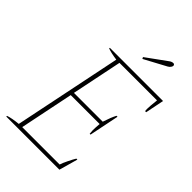

<svg xmlns="http://www.w3.org/2000/svg" viewBox="-260 -1000 1103 1103"><g transform="rotate(45 292.0 -448.0)"><path d="M324 -797 444 -884Q459 -896 472 -896Q477 -896 480 -893Q483 -890 483 -885Q483 -879 477.5 -871.5Q472 -864 463 -859L329 -787ZM11 -6Q40 -16 91 -21L226 -678Q176 -685 151 -695L152 -700H584L561 -586H552Q551 -590 551 -603Q551 -624 557 -678H252L189 -371H423Q440 -423 455 -451H463L426 -269H419Q417 -285 417 -297Q417 -313 420 -349H185L118 -22H422Q427 -39 442 -69.5Q457 -100 466 -114H474L442 0H10Z"/></g></svg>

Font: Trirong Thin
Style: Italic
Weight: 250
Italic angle: -12°
Designer: Katatrad Team
Foundry: CadsonDemak
Version: Version 1.001